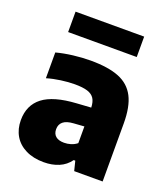

<svg xmlns="http://www.w3.org/2000/svg" viewBox="-141 -865 856 977"><g transform="rotate(20 287.0 -377.0)"><path d="M524.5 -314V0H370.5L357.5 -52H349Q326 -20 290 -4.8Q254 10.5 208.5 10.5Q152 10.5 110.8 -10Q69.5 -30.5 48 -67Q26.5 -103.5 26.5 -151.5Q26.5 -232.5 83.8 -276.8Q141 -321 264.5 -328.5L341.5 -333.5Q340.5 -364.5 328.8 -382.5Q317 -400.5 291.8 -408.5Q266.5 -416.5 222.5 -416.5Q189 -416.5 148.8 -411Q108.5 -405.5 73.5 -395V-534.5Q114.5 -545.5 163.8 -551.5Q213 -557.5 257.5 -557.5Q353.5 -557.5 411.5 -534.2Q469.5 -511 497 -458Q524.5 -405 524.5 -314ZM341.5 -141V-231.5L284.5 -227.5Q246.5 -225 228.8 -210.2Q211 -195.5 211 -169.5Q211 -144.5 226.8 -131.2Q242.5 -118 272 -118Q290.5 -118 308.5 -123.5Q326.5 -129 341.5 -141ZM99.5 -654.5V-765H471V-654.5Z"/></g></svg>

Font: Encode Sans ExtraBold
Style: Regular
Weight: 800
Designer: Multiple Designers
Foundry: Impallari Type
Version: Version 2.000